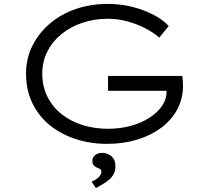

<svg xmlns="http://www.w3.org/2000/svg" viewBox="-20 -725 1057 981"><path d="M526 10Q441 10 365.5 -15Q290 -40 233.5 -86Q177 -132 145 -199Q113 -266 113 -349Q113 -425 145 -490Q177 -555 233.5 -603.5Q290 -652 366 -678.5Q442 -705 530 -705Q597 -705 657.5 -689.5Q718 -674 766 -648.5Q814 -623 842 -592L794 -533Q761 -561 718.5 -582.5Q676 -604 628 -616.5Q580 -629 531 -629Q460 -629 399 -608Q338 -587 292.5 -549.5Q247 -512 221.5 -461Q196 -410 196 -349Q196 -283 222.5 -230.5Q249 -178 295 -141.5Q341 -105 402 -86Q463 -67 532 -67Q594 -67 648.5 -82Q703 -97 744.5 -124Q786 -151 809 -185.5Q832 -220 831 -259L830 -287L849 -261H532V-337H911Q913 -328 913.5 -318.5Q914 -309 914.5 -301Q915 -293 915 -287Q915 -221 885.5 -166Q856 -111 803.5 -72Q751 -33 680.5 -11.5Q610 10 526 10ZM470 236 448 203Q463 197 474 189Q485 181 491.5 171.5Q498 162 498 153Q498 143 492 139Q486 135 477 132Q468 129 460 121Q452 113 452 97Q452 78 466.5 67Q481 56 502 56Q529 56 549.5 73.5Q570 91 570 125Q570 146 561 163.5Q552 181 536.5 194Q521 207 503.5 217Q486 227 470 236Z"/></svg>

Font: Lexend Tera Light
Style: Regular
Weight: 300
Designer: Bonnie Shaver-Troup, Thomas Jockin
Foundry: Lexend
Version: Version 1.007